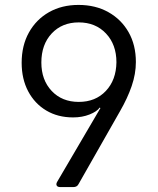

<svg xmlns="http://www.w3.org/2000/svg" viewBox="-20 -760 640 780"><path d="M225 0Q214 0 210.5 -6Q207 -12 212 -21L388 -321L385 -323Q374 -307 344 -295Q314 -283 277 -283Q215 -283 168 -311Q121 -339 94.5 -389Q68 -439 68 -505Q68 -575 97.5 -628Q127 -681 179 -710.5Q231 -740 299 -740Q368 -740 420.5 -710.5Q473 -681 502.5 -629Q532 -577 532 -508Q532 -460 515 -410.5Q498 -361 468 -309L299 -12Q293 0 278 0ZM300 -346Q368 -346 410 -390.5Q452 -435 453 -507Q453 -579 410.5 -624Q368 -669 300 -669Q232 -669 190 -624Q148 -579 148 -506Q148 -435 190 -390.5Q232 -346 300 -346Z"/></svg>

Font: Pitagon Sans Mono Light
Style: Regular
Weight: 300
Monospace: yes
Designer: Travis Tran
Foundry: Pitagon
Version: Version 1.001; ttfautohint (v1.8.4.7-5d5b);gftools[0.9.26]